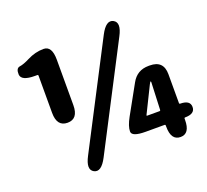

<svg xmlns="http://www.w3.org/2000/svg" viewBox="-131 -924 1192 1103"><g transform="rotate(-20 465.0 -372.5)"><path d="M264 14Q224 -7 263 -81L586 -704Q625 -779 665 -758Q705 -737 666 -663L343 -40Q304 35 264 14ZM800 0Q742 0 742 -84V-92Q742 -97 737 -97H621Q537 -97 537 -129Q537 -161 564 -210L661 -385Q695 -447 766 -447H773Q857 -447 857 -363V-186Q857 -181 862 -181Q923 -181 923 -139Q923 -97 862 -97Q857 -97 857 -92V-84Q857 0 800 0ZM658 -185Q656 -181 661 -181H736Q742 -181 742 -187L749 -354Q749 -359 746.5 -359Q744 -359 737 -345ZM218 -299Q153 -299 153 -383V-611Q153 -616 148 -616H133Q51 -616 48 -655Q46 -694 70.5 -697.5Q95 -701 132 -720Q181 -745 232 -745Q283 -745 283 -661V-383Q283 -299 218 -299Z"/></g></svg>

Font: Resource Han Rounded KR Heavy
Style: Regular
Weight: 900
Designer: Cyano Hao (round all glyphs); Ryoko NISHIZUKA 西塚涼子 (kana, bopomofo & ideographs); Paul D. Hunt (Latin, Greek & Cyrillic)
Foundry: Cyano Hao
Version: 0.990